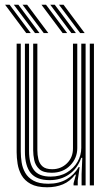

<svg xmlns="http://www.w3.org/2000/svg" viewBox="-20 -785 472 813"><path d="M179.5 8Q135.8 8 109.9 -6.2Q84 -20.5 71.2 -43.2Q58.5 -66 54.5 -91.6Q50.5 -117.2 50.5 -140V-600H68V-142.8Q68 -121.2 71.6 -97.5Q75.2 -73.8 86.9 -53.2Q98.5 -32.8 121.8 -19.9Q145 -7 184.5 -7Q230 -7 262.1 -26Q294.2 -45 313 -77.5H317.2L309.2 -20.8V0H291.5V-9L301.5 -45.5H297.8Q276.5 -17 246.6 -4.5Q216.8 8 179.5 8ZM360.2 0V-600H377.8V0ZM198.5 -53.5Q162.5 -53.5 146 -69.2Q129.5 -85 125 -107Q120.5 -129 120.5 -148V-600H138.2V-148.8Q138.2 -129.2 142.5 -110.8Q146.8 -92.2 160.1 -80.4Q173.5 -68.5 201 -68.5Q238 -68.5 263.5 -93.4Q289 -118.2 289 -156.5V-600H307.2V-157.8Q307.2 -115.2 277.1 -84.4Q247 -53.5 198.5 -53.5ZM189.2 -22.2Q134.5 -22.5 110 -52.6Q85.5 -82.8 85.5 -143.5V-600H103V-145.2Q103 -92.8 123.8 -65Q144.5 -37.2 194.8 -37.2Q234.2 -37.2 263.4 -54.8Q292.5 -72.2 308.4 -100.1Q324.2 -128 324.2 -159V-600H342.5V0H325.5V-47.8L328.5 -116.8H324.2Q308 -71.5 272.8 -46.8Q237.5 -22 189.2 -22.2ZM165.2 -645 75.5 -765H94.8L184.5 -645ZM91 -645 1.5 -765H20.5L110.2 -645ZM128.2 -645 38.5 -765H57.8L147.2 -645ZM319.5 -645 229.8 -765H249L338.5 -645ZM245.2 -645 155.5 -765H174.8L264.5 -645ZM282.2 -645 192.8 -765H211.8L301.5 -645Z"/></svg>

Font: Big Shoulders Inline Text Medium
Style: Regular
Weight: 500
Designer: Patric King
Foundry: XO Type Co
Version: Version 1.000